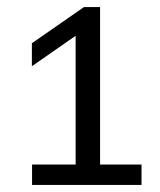

<svg xmlns="http://www.w3.org/2000/svg" viewBox="-20 -830 452 542"><path d="M70.5 -308V-365.5H193.5V-729L70 -643V-708L217 -810H262.5V-365.5H379.5V-308Z"/></svg>

Font: Encode Sans SemiExpanded SemiExpanded
Style: Regular
Weight: 400
Width: 6
Designer: Multiple Designers
Foundry: Impallari Type
Version: Version 3.000; ttfautohint (v1.8.3) -l 8 -r 50 -G 200 -x 14 